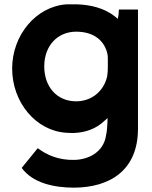

<svg xmlns="http://www.w3.org/2000/svg" viewBox="-20 -612 699 885"><path d="M36 -296C36 -141 145 -8 287 0C298 1 309 1 320 1C374 -1 421 -18 458 -52L476 -68L475 -43C474 -24 473 -8 469 11C457 93 383 124 323 125C252 127 196 103 154 71L80 162C131 232 229 253 322 253C483 252 616 176 616 -19V-568H528C528 -561 527 -551 526 -542L523 -525L510 -536C461 -575 397 -590 335 -592H286C146 -582 36 -450 36 -296ZM184 -306C184 -402 246 -466 331 -466C417 -466 465 -420 476 -359C477 -352 477 -345 477 -340V-302C477 -288 476 -273 474 -260C458 -190 401 -145 331 -145C243 -145 184 -211 184 -306Z"/></svg>

Font: Rabbid Highway Sign IV
Style: Obl
Weight: 400
Foundry: Cannot Into Space Fonts
Version: Version 0.277